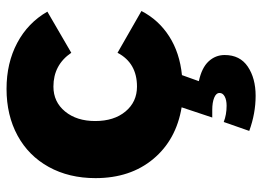

<svg xmlns="http://www.w3.org/2000/svg" viewBox="-130 -458 821 602"><g transform="rotate(-90 281.0 -156.5)"><path d="M347 3 328 56Q370 65 390 86.5Q410 108 410 137Q410 185 373.5 209.5Q337 234 282 234Q227 234 172 214L200 134Q223 143 251 143Q269 143 280 137Q291 131 291 121Q291 110 276 104Q261 98 238 98H214L246 2Q144 -15 84 -87Q24 -159 24 -268Q24 -351 59 -414.5Q94 -478 157.5 -512.5Q221 -547 304 -547Q385 -547 448 -513.5Q511 -480 546 -419L417 -344Q379 -400 311 -400Q263 -400 233 -363.5Q203 -327 203 -269Q203 -210 233 -174Q263 -138 311 -138Q385 -138 417 -199L548 -124Q520 -70 468.5 -37Q417 -4 347 3Z"/></g></svg>

Font: Gontserrat
Style: Bold
Weight: 700
Designer: Julieta Ulanovsky
Foundry: Julieta Ulanovsky
Version: Version 6.001